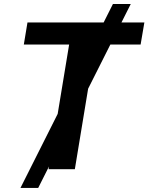

<svg xmlns="http://www.w3.org/2000/svg" viewBox="-20 -839 736 952"><path d="M81.5 92.8 540 -819.3H628.4L169.4 92.8ZM98.1 -618.2 116.2 -727.5H695.8L677.2 -618.2H453.1L351.1 0H220.7L322.8 -618.2Z"/></svg>

Font: Inter SemiBold
Style: Italic
Weight: 600
Italic angle: -9.3988°
Designer: Rasmus Andersson
Foundry: rsms
Version: Version 4.001;git-66647c0bb